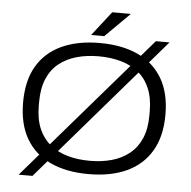

<svg xmlns="http://www.w3.org/2000/svg" viewBox="-60 -929 1029 1036"><g transform="rotate(5 454.5 -410.5)"><path d="M454 12Q334 12 247.5 -28Q161 -68 115 -147Q69 -226 69 -343Q69 -461 115 -539.5Q161 -618 247.5 -658Q334 -698 454 -698Q575 -698 661 -658Q747 -618 793.5 -539.5Q840 -461 840 -343Q840 -226 793.5 -147Q747 -68 661 -28Q575 12 454 12ZM454 -60Q520 -60 574.5 -75.5Q629 -91 669.5 -124Q710 -157 732 -208.5Q754 -260 754 -332V-354Q754 -426 732 -478Q710 -530 669.5 -562.5Q629 -595 574.5 -610.5Q520 -626 454 -626Q389 -626 334.5 -610.5Q280 -595 239.5 -562.5Q199 -530 177 -478Q155 -426 155 -354V-332Q155 -260 177 -208.5Q199 -157 239.5 -124Q280 -91 334.5 -75.5Q389 -60 454 -60ZM79 48 754 -734H828L154 48ZM403 -737 506 -869H604V-866L474 -737Z"/></g></svg>

Font: Archivo SemiExpanded Light
Style: Regular
Weight: 300
Width: 6
Designer: Hector Gatti
Foundry: Omnibus-Type
Version: Version 2.001